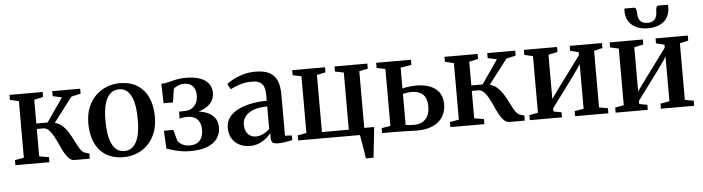

<svg xmlns="http://www.w3.org/2000/svg" viewBox="-54 -1025 5309 1451"><g transform="rotate(-5 2601.0 -299.0)"><path d="M26.5 0V-38.5L95 -50.5V-480L28 -495V-533H279.5V-495L211.5 -480V-300H297L421.5 -480L352.5 -495V-533H564.5V-495L493.5 -479.5L351 -293Q386.5 -284 412.2 -258.5Q438 -233 457.2 -200Q476.5 -167 492.2 -134.5Q508 -102 523.8 -78.2Q539.5 -54.5 558.5 -48.5L591 -39V0H475Q451.5 0 432.8 -18.8Q414 -37.5 398.2 -67Q382.5 -96.5 367.8 -129.5Q353 -162.5 337.2 -191.8Q321.5 -221 303 -239.8Q284.5 -258.5 261 -258.5H211.5V-50.5L284.5 -38.5V0Z M603 -264Q603 -334.5 624.5 -387.5Q646 -440.5 683.2 -476.2Q720.5 -512 767 -530.2Q813.5 -548.5 863.5 -548.5Q946.5 -548.5 1000.8 -513Q1055 -477.5 1081.8 -415.5Q1108.5 -353.5 1108.5 -273Q1108.5 -202.5 1087 -149.2Q1065.5 -96 1028.5 -60.2Q991.5 -24.5 945 -6.8Q898.5 11 848.5 11Q786.5 11 740.5 -9Q694.5 -29 664 -66Q633.5 -103 618.2 -153.5Q603 -204 603 -264ZM857 -34.5Q896 -34.5 923 -59.5Q950 -84.5 964 -135Q978 -185.5 978 -262Q978 -313 971.8 -356.8Q965.5 -400.5 951.2 -433.2Q937 -466 913.8 -484.5Q890.5 -503 857 -503Q817 -503 789.5 -478Q762 -453 747.8 -402.8Q733.5 -352.5 733.5 -275Q733.5 -224 740 -180Q746.5 -136 761.2 -103.2Q776 -70.5 799.5 -52.5Q823 -34.5 857 -34.5Z M1353.5 9.5Q1313.5 9.5 1279.5 3.2Q1245.5 -3 1219 -11.2Q1192.5 -19.5 1174 -25L1167 -161.5H1239L1261 -78.5Q1271 -61 1294.8 -47.5Q1318.5 -34 1354 -34Q1388 -34 1410.5 -47.5Q1433 -61 1444 -86Q1455 -111 1455 -144.5Q1455 -196 1428.2 -223.2Q1401.5 -250.5 1351.5 -250.5Q1344.5 -250.5 1333 -249.2Q1321.5 -248 1310.5 -246.2Q1299.5 -244.5 1293.5 -242.5L1294 -295L1343 -296.5Q1369 -297 1390.5 -310Q1412 -323 1425 -347.2Q1438 -371.5 1438 -405.5Q1438 -437 1427.2 -458.2Q1416.5 -479.5 1397 -490.5Q1377.5 -501.5 1352 -501.5Q1325 -501.5 1302.2 -491.8Q1279.5 -482 1269.5 -470L1254 -368.5H1183L1179 -517Q1201.5 -517 1221.2 -521.2Q1241 -525.5 1261.8 -531.2Q1282.5 -537 1308.2 -541.2Q1334 -545.5 1367.5 -545.5Q1431.5 -545.5 1474.5 -529.8Q1517.5 -514 1539.2 -484.8Q1561 -455.5 1561 -415Q1561 -375.5 1540.2 -346.2Q1519.5 -317 1482.2 -298.8Q1445 -280.5 1395 -273.5L1402 -285.5Q1455 -285 1496 -270.2Q1537 -255.5 1560.5 -225.8Q1584 -196 1584 -150Q1584 -103.5 1559 -67.5Q1534 -31.5 1483 -11Q1432 9.5 1353.5 9.5Z M1805 10Q1763.5 10 1728.2 -7Q1693 -24 1671.5 -57.5Q1650 -91 1650 -141Q1650 -189 1677 -223Q1704 -257 1748.8 -278Q1793.5 -299 1848.8 -309.2Q1904 -319.5 1961 -319.5V-361.5Q1961 -399.5 1952.2 -424Q1943.5 -448.5 1921.5 -460.8Q1899.5 -473 1860 -473Q1806 -473 1764.2 -458Q1722.5 -443 1697.5 -430L1676 -471.5Q1690 -484 1721.8 -501.5Q1753.5 -519 1798 -532.5Q1842.5 -546 1894.5 -546Q1959.5 -546 1999.2 -525.8Q2039 -505.5 2057.2 -463.8Q2075.5 -422 2075.5 -357V-44L2127.5 -42V-6.5Q2116.5 -4 2098.8 -0.5Q2081 3 2060.8 5.8Q2040.5 8.5 2021.5 8.5Q1992.5 8.5 1979.2 0Q1966 -8.5 1966 -37V-74Q1955.5 -58.5 1933 -38.8Q1910.5 -19 1878.2 -4.5Q1846 10 1805 10ZM1857 -57.5Q1883.5 -57.5 1911.8 -71Q1940 -84.5 1961 -106V-276.5Q1900 -276 1858 -260.5Q1816 -245 1794.5 -218Q1773 -191 1773 -155Q1773 -123.5 1784 -101.5Q1795 -79.5 1814 -68.5Q1833 -57.5 1857 -57.5Z M2669.5 180Q2667 160 2663.2 135.5Q2659.5 111 2655.2 85.5Q2651 60 2646.8 37.8Q2642.5 15.5 2640 0H2171.5V-38.5L2238.5 -50.5V-481L2173 -494.5V-533H2422V-494.5L2356 -481V-47.5H2560V-481L2494 -494.5V-533H2743V-494.5L2677.5 -481V-51H2752.5Q2750.5 -32 2748 -8.5Q2745.5 15 2742.8 40.5Q2740 66 2737.2 91.2Q2734.5 116.5 2732 139.5Q2729.5 162.5 2727.5 180Z M2808.5 0V-37.5L2875.5 -49V-480.5L2810 -494V-533H3073.5V-494L2991 -480.5V-322.5Q3003.5 -326 3020 -328.8Q3036.5 -331.5 3055.8 -333.5Q3075 -335.5 3096 -335.5Q3156.5 -335.5 3201 -318Q3245.5 -300.5 3270 -265.2Q3294.5 -230 3294.5 -176.5Q3294.5 -121 3268.2 -80.5Q3242 -40 3193.2 -18Q3144.5 4 3076.5 4Q3064.5 4 3044 3.2Q3023.5 2.5 3000.2 2Q2977 1.5 2956 0.8Q2935 0 2921.5 0ZM3052 -41Q3111 -41 3142.5 -74.8Q3174 -108.5 3174 -170.5Q3174 -232 3143.5 -261Q3113 -290 3062 -290Q3043 -290 3023.8 -287.5Q3004.5 -285 2991 -281.5V-46.5Q3002.5 -44 3018.5 -42.5Q3034.5 -41 3052 -41Z M3326.5 0V-38.5L3395 -50.5V-480L3328 -495V-533H3579.5V-495L3511.5 -480V-300H3597L3721.5 -480L3652.5 -495V-533H3864.5V-495L3793.5 -479.5L3651 -293Q3686.5 -284 3712.2 -258.5Q3738 -233 3757.2 -200Q3776.5 -167 3792.2 -134.5Q3808 -102 3823.8 -78.2Q3839.5 -54.5 3858.5 -48.5L3891 -39V0H3775Q3751.5 0 3732.8 -18.8Q3714 -37.5 3698.2 -67Q3682.5 -96.5 3667.8 -129.5Q3653 -162.5 3637.2 -191.8Q3621.5 -221 3603 -239.8Q3584.5 -258.5 3561 -258.5H3511.5V-50.5L3584.5 -38.5V0Z M3929 0V-38.5L3995 -50.5V-480L3930.5 -495V-533H4182V-495L4112.5 -480V-145L4170.5 -225.5L4341.5 -457V-480L4278.5 -495V-533H4523V-495L4458.5 -480V-50.5L4525 -38.5V0H4272.5V-38.5L4341.5 -50.5V-388L4281 -301L4112.5 -74V-49.5L4173 -38.5V0Z M4580 0V-38.5L4646 -50.5V-480L4581.5 -495V-533H4833V-495L4763.5 -480V-145L4821.5 -225.5L4992.5 -457V-480L4929.5 -495V-533H5174V-495L5109.5 -480V-50.5L5176 -38.5V0H4923.5V-38.5L4992.5 -50.5V-388L4932 -301L4763.5 -74V-49.5L4824 -38.5V0ZM4787 -778Q4799 -778 4802.8 -765.5Q4806.5 -753 4806.5 -737.5Q4806.5 -715 4813.2 -696.2Q4820 -677.5 4836.2 -666.2Q4852.5 -655 4880.5 -655Q4908 -655 4923.8 -666.2Q4939.5 -677.5 4946.2 -696.2Q4953 -715 4953 -737.5Q4953 -753 4956.8 -765.5Q4960.5 -778 4972.5 -778H5044.5Q5045 -773 5045.2 -766.8Q5045.5 -760.5 5045.5 -755.5Q5045.5 -715 5027 -683Q5008.5 -651 4971.5 -632.5Q4934.5 -614 4880 -614Q4826.5 -614 4789.2 -632.5Q4752 -651 4732.8 -683Q4713.5 -715 4713.5 -755.5Q4713.5 -761 4714 -766.5Q4714.5 -772 4715 -778Z"/></g></svg>

Font: Merriweather 72pt SemiBold
Style: Regular
Weight: 600
Version: Version 2.100